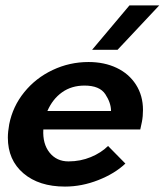

<svg xmlns="http://www.w3.org/2000/svg" viewBox="-20 -680 608 709"><path d="M9 -172Q9 -193 14 -221Q27 -287 69.5 -339.5Q112 -392 174.5 -421.5Q237 -451 307 -451Q365 -451 410.5 -429.5Q456 -408 482 -367.5Q508 -327 508 -274Q508 -250 504 -230L498 -202H140Q137 -149 163 -116.5Q189 -84 233 -84Q277 -84 315.5 -100Q354 -116 379 -141L443 -76Q404 -39 343 -15Q282 9 220 9Q124 9 66.5 -40Q9 -89 9 -172ZM390 -270Q390 -300 369 -332Q348 -364 292 -364Q244 -364 209 -339Q174 -314 155 -270ZM458 -660H568L414 -496H320Z"/></svg>

Font: Teachers SemiBold
Style: Italic
Weight: 600
Designer: Alfredo Marco Pradil & Chank Diesel
Version: Version 0.009